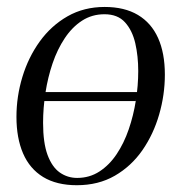

<svg xmlns="http://www.w3.org/2000/svg" viewBox="-20 -536 524 566"><path d="M380 -238H89L93 -264.5H384.5ZM288.5 -515.5Q347 -515.5 386.5 -492Q426 -468.5 446 -424Q466 -379.5 466 -316Q466 -256.5 449.2 -198.5Q432.5 -140.5 399.8 -93.2Q367 -46 318.5 -18Q270 10 206.5 10Q147 10 107.2 -14.2Q67.5 -38.5 48 -83.8Q28.5 -129 28.5 -191.5Q28.5 -251.5 46 -309.2Q63.5 -367 97.2 -413.8Q131 -460.5 179.2 -488Q227.5 -515.5 288.5 -515.5ZM288 -494Q251 -494 221.8 -475Q192.5 -456 170.8 -423.2Q149 -390.5 135 -349.2Q121 -308 114 -262.8Q107 -217.5 107 -174Q107 -115 120.2 -79.2Q133.5 -43.5 156.2 -27.5Q179 -11.5 207.5 -11.5Q244 -11.5 273.2 -30.5Q302.5 -49.5 324 -81.8Q345.5 -114 359.5 -154.8Q373.5 -195.5 380.5 -239.8Q387.5 -284 387.5 -326.5Q387.5 -370.5 378.8 -408.5Q370 -446.5 348.5 -470.2Q327 -494 288 -494Z"/></svg>

Font: Merriweather 144pt Light
Style: Italic
Weight: 300
Italic angle: -7.8°
Version: Version 2.101